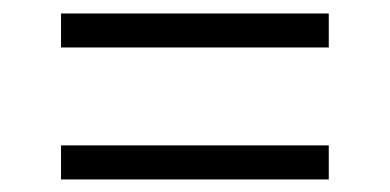

<svg xmlns="http://www.w3.org/2000/svg" viewBox="-20 -477 593 292"><path d="M72.8 -204.1V-255.9H480V-204.1ZM72.8 -404.8V-456.5H480V-404.8Z"/></svg>

Font: Roboto Light
Style: Regular
Weight: 300
Designer: Google
Version: Version 2.137; 2017